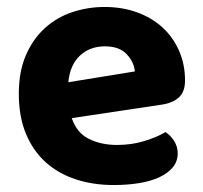

<svg xmlns="http://www.w3.org/2000/svg" viewBox="-20 -516 583 551"><path d="M186 -177Q200 -135 235 -117.5Q270 -100 316 -100Q358 -100 395 -111.5Q432 -123 455 -137Q470 -127 480 -111Q490 -95 490 -76Q490 -53 476 -36Q462 -19 437.5 -7.5Q413 4 379.5 9.5Q346 15 306 15Q247 15 197 -1.5Q147 -18 111 -50.5Q75 -83 54.5 -132Q34 -181 34 -247Q34 -311 54.5 -358Q75 -405 109.5 -436Q144 -467 188.5 -481.5Q233 -496 280 -496Q331 -496 373.5 -480.5Q416 -465 446.5 -437Q477 -409 494 -370Q511 -331 511 -285Q511 -253 494 -237Q477 -221 446 -216ZM281 -383Q238 -383 209.5 -356.5Q181 -330 176 -280L367 -311Q365 -337 344 -360Q323 -383 281 -383Z"/></svg>

Font: Baloo Bhai 2
Style: Bold
Weight: 700
Designer: Supriya Tembe, Noopur Datye and Ek Type
Foundry: Ek Type
Version: Version 1.640;PS 1.000;hotconv 16.6.51;makeotf.lib2.5.65220;